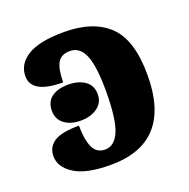

<svg xmlns="http://www.w3.org/2000/svg" viewBox="-105 -651 751 763"><g transform="rotate(-20 270.5 -270.0)"><path d="M35 -100Q35 -138 66 -159Q97 -180 172 -180Q172 -121 187 -88Q202 -55 238 -55Q278 -55 299 -104.5Q320 -154 320 -274Q320 -378 300.5 -424.5Q281 -471 239 -471Q202 -471 187 -445Q172 -419 172 -363Q39 -363 39 -437Q39 -488 88.5 -519Q138 -550 243 -550Q366 -550 431.5 -487.5Q497 -425 497 -276Q497 10 238 10Q135 10 85 -22Q35 -54 35 -100ZM91 -272Q91 -310 117 -329Q143 -348 187 -348Q229 -348 257 -329Q285 -310 285 -272Q285 -236 256.5 -216Q228 -196 187 -196Q144 -196 117.5 -216Q91 -236 91 -272Z"/></g></svg>

Font: Noto Serif ExtraBold
Style: Regular
Weight: 800
Designer: Monotype Design Team
Foundry: Monotype Imaging Inc.
Version: Version 1.001